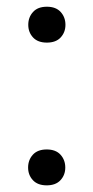

<svg xmlns="http://www.w3.org/2000/svg" viewBox="-20 -554 282 580"><path d="M64.9 -47.9Q64.9 -70.8 79.3 -86.7Q93.8 -102.5 121.1 -102.5Q148.4 -102.5 162.8 -86.7Q177.2 -70.8 177.2 -47.9Q177.2 -25.4 162.8 -9.8Q148.4 5.9 121.1 5.9Q93.8 5.9 79.3 -9.8Q64.9 -25.4 64.9 -47.9ZM65.4 -479Q65.4 -502 79.8 -517.8Q94.2 -533.7 121.6 -533.7Q148.9 -533.7 163.3 -517.8Q177.7 -502 177.7 -479Q177.7 -456.5 163.3 -440.9Q148.9 -425.3 121.6 -425.3Q94.2 -425.3 79.8 -440.9Q65.4 -456.5 65.4 -479Z"/></svg>

Font: RobotoDEMO
Style: Regular
Weight: 400
Designer: Christian Robertson
Foundry: Google
Version: Version 2.136